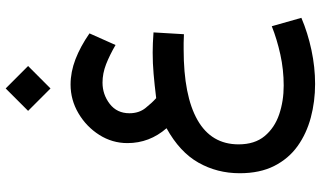

<svg xmlns="http://www.w3.org/2000/svg" viewBox="-244 -536 1118 669"><g transform="rotate(-90 314.5 -202.0)"><path d="M340.3 -740.7 418.5 -662.6 340.3 -584.5 262.2 -662.6ZM535.6 -225.6 529.3 -119.6Q510.7 -120.6 499.3 -120.6Q487.8 -120.6 476.6 -120.6Q314.9 -120.6 230.2 -72.3Q145.5 -23.9 145.5 70.8Q145.5 127 174.3 161.6Q203.1 196.3 249.8 212.2Q296.4 228 350.1 228Q405.8 228 458.7 216.3Q511.7 204.6 557.1 186.5L586.4 289.6Q533.7 312 474.1 324.7Q414.6 337.4 356 337.4Q294.9 337.4 239 322.5Q183.1 307.6 139.4 276.4Q95.7 245.1 70.3 195.1Q44.9 145 44.9 74.7Q44.9 -3.9 81.8 -69.1Q118.7 -134.3 201.7 -180.2Q149.9 -239.7 149.9 -316.4Q149.9 -369.6 178.5 -414.6Q207 -459.5 253.7 -487.1Q300.3 -514.6 354 -514.6Q397.5 -514.6 441.9 -497.6Q486.3 -480.5 532.2 -448.7L491.7 -357.9Q456.5 -378.4 424.6 -390.9Q392.6 -403.3 360.8 -403.3Q319.3 -403.3 286.6 -378.2Q253.9 -353 253.9 -309.6Q253.9 -276.4 272 -253.7Q290 -231 306.6 -216.3Q354.5 -222.2 391.1 -225.3Q427.7 -228.5 465.3 -228.5Q483.9 -228.5 498.5 -227.8Q513.2 -227.1 535.6 -225.6Z"/></g></svg>

Font: Vazirmatn FD Medium
Style: Regular
Weight: 500
Designer: Saber Rastikerdar
Foundry: Saber Rastikerdar
Version: Version 33.003